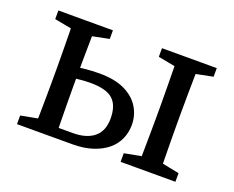

<svg xmlns="http://www.w3.org/2000/svg" viewBox="-84 -615 918 754"><g transform="rotate(20 375.0 -237.5)"><path d="M153 0V-42H261Q319 -42 350.5 -68Q382 -94 382 -146Q382 -201 354 -226Q326 -251 259 -251Q234 -251 205.5 -247.5Q177 -244 152 -238V-284Q182 -291 216.5 -294.5Q251 -298 281 -298Q345 -298 386.5 -278Q428 -258 448.5 -224.5Q469 -191 469 -151Q469 -120 457 -92.5Q445 -65 420.5 -44.5Q396 -24 359.5 -12Q323 0 274 0ZM113 0Q114 -23 114.5 -60Q115 -97 115.5 -137.5Q116 -178 116 -210V-265Q116 -297 115.5 -337.5Q115 -378 114.5 -415.5Q114 -453 113 -475H204Q203 -453 202.5 -415Q202 -377 201.5 -336Q201 -295 201 -263V-210Q201 -178 201.5 -137.5Q202 -97 202.5 -60Q203 -23 204 0ZM546 0Q547 -23 547.5 -60Q548 -97 548.5 -137.5Q549 -178 549 -210V-265Q549 -297 548.5 -337.5Q548 -378 547.5 -415.5Q547 -453 546 -475H637Q636 -453 635.5 -415.5Q635 -378 634.5 -337.5Q634 -297 634 -265V-210Q634 -178 634.5 -137.5Q635 -97 635.5 -60Q636 -23 637 0ZM44 -439V-475H272V-439L173 -419H150ZM477 0V-36L583 -56H606L706 -36V0ZM477 -439V-475H706V-439L606 -419H583ZM44 0V-36L150 -56H158V0Z"/></g></svg>

Font: Source Serif 4 Variable
Style: Regular
Weight: 400
Designer: Frank Grießhammer
Foundry: Adobe
Version: Version 4.005;hotconv 1.1.0;makeotfexe 2.6.0